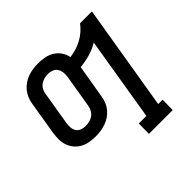

<svg xmlns="http://www.w3.org/2000/svg" viewBox="-181 -713 1112 1112"><g transform="rotate(-45 375.0 -156.5)"><path d="M437 215 438 131H500L585 -385Q550 -364 510 -352.5Q470 -341 431 -338L396 -131Q393 -111 385 -91Q377 -71 363 -54Q349 -37 330.5 -24.5Q312 -12 291.5 -5Q271 2 250 5Q229 8 209 8Q183 8 158.5 3.5Q134 -1 113 -12.5Q92 -24 76.5 -42.5Q61 -61 53 -84Q45 -107 45 -132.5Q45 -158 49 -184L83 -389Q86 -409 94.5 -429Q103 -449 117 -466Q131 -483 149.5 -495.5Q168 -508 188 -515Q208 -522 229 -525Q250 -528 270 -528Q298 -528 324.5 -523Q351 -518 373.5 -504Q396 -490 410.5 -468.5Q425 -447 430 -421Q456 -424 480.5 -431.5Q505 -439 528.5 -451.5Q552 -464 572 -481.5Q592 -499 608 -520H705L597 131H633L632 215ZM210 -76Q225 -76 240.5 -79.5Q256 -83 269.5 -92Q283 -101 291.5 -115.5Q300 -130 303 -145L337 -350Q340 -368 338 -385.5Q336 -403 327.5 -417Q319 -431 303 -437.5Q287 -444 269 -444Q254 -444 239 -440.5Q224 -437 210.5 -428Q197 -419 188.5 -404.5Q180 -390 178 -375L144 -170Q141 -152 142 -134.5Q143 -117 151.5 -103Q160 -89 176 -82.5Q192 -76 210 -76Z"/></g></svg>

Font: Iosevka Etoile Medium
Style: Italic
Weight: 500
Italic angle: -9°
Designer: Belleve Invis
Foundry: Belleve Invis
Version: Version 22.1.2; ttfautohint (v1.8.4)